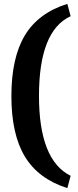

<svg xmlns="http://www.w3.org/2000/svg" viewBox="-20 -810 405 995"><path d="M329 -790 346 -726Q182 -651 182 -313Q182 20 346 101L329 165Q179 117 109 1.5Q39 -114 39 -312Q39 -511 109 -627Q179 -743 329 -790Z"/></svg>

Font: Exo 2.0
Style: Bold
Weight: 700
Designer: Natanael Gama
Version: Version 1.001;PS 001.001;hotconv 1.0.70;makeotf.lib2.5.58329